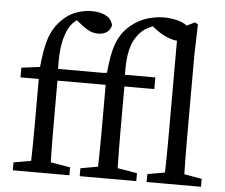

<svg xmlns="http://www.w3.org/2000/svg" viewBox="-53 -809 1020 869"><g transform="rotate(5 457.5 -374.5)"><path d="M36 0V-36L115 -50Q116 -90 116.5 -130Q117 -170 117 -210V-422H34V-466L118 -477Q122 -517 127.5 -548.5Q133 -580 141 -605.5Q149 -631 161 -651Q173 -671 189 -688Q222 -723 258.5 -736Q295 -749 329 -749Q365 -749 391.5 -736.5Q418 -724 426 -695Q424 -676 408.5 -663Q393 -650 365 -650Q346 -650 328.5 -658Q311 -666 293 -680L266 -702Q243 -686 230 -662Q215 -635 206.5 -591Q198 -547 200 -475H406L422 -477Q426 -517 431.5 -549.5Q437 -582 446.5 -608Q456 -634 470.5 -655.5Q485 -677 506 -695Q545 -727 584.5 -738Q624 -749 658 -749Q688 -749 716.5 -742Q745 -735 763 -721L799 -739L813 -731L809 -589V-210Q809 -170 809.5 -130.5Q810 -91 811 -50L891 -36V0H644V-36L723 -50Q724 -91 724.5 -130.5Q725 -170 725 -210V-649Q701 -651 673.5 -663.5Q646 -676 619 -698L611 -705Q593 -697 578.5 -688.5Q564 -680 552 -666Q523 -633 512.5 -588Q502 -543 504 -475H642V-422H506V-210Q506 -170 506.5 -130.5Q507 -91 508 -51L597 -36V0H340V-36L419 -50Q420 -90 420.5 -130Q421 -170 421 -210V-422H202V-210Q202 -170 202.5 -130.5Q203 -91 204 -51L293 -36V0Z"/></g></svg>

Font: Source Serif Pro
Style: Regular
Weight: 400
Designer: Frank Grießhammer
Foundry: Adobe Systems Incorporated
Version: Version 2.000;PS 1.000;hotconv 16.6.51;makeotf.lib2.5.65220